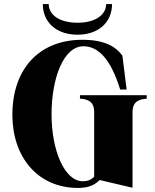

<svg xmlns="http://www.w3.org/2000/svg" viewBox="-20 -911 763 946"><path d="M374 -442V-425C410 -422 444 -414 444 -358V-40C429 -25 412 -18 388 -18C297 -18 234 -172 234 -347C234 -526 293 -683 391 -683C465 -683 526 -619 572 -470H604L583 -637C552 -679 499 -715 386 -715C175 -715 41 -574 41 -345C41 -140 163 15 365 15C413 15 445 2 471 -24L633 14V-358C633 -414 668 -422 703 -425V-442ZM220 -891H191C191 -800 259 -740 362 -740C464 -740 532 -800 532 -891H503C503 -840 453 -799 362 -799C270 -799 220 -840 220 -891Z"/></svg>

Font: Sprat Condesed
Style: Bold
Weight: 700
Width: 3
Designer: Ethan Nakache
Foundry: Collletttivo
Version: Version 2.000;Glyphs 3.2 (3217)